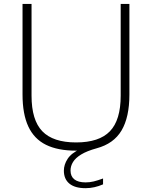

<svg xmlns="http://www.w3.org/2000/svg" viewBox="-20 -760 776 980"><path d="M416.5 200.5Q362.5 200.5 334.2 177.2Q306 154 306 111Q306 80.5 325 51Q344 21.5 390 0.5L392 9H368.5Q275 9 214.5 -21Q154 -51 124.5 -114.5Q95 -178 95 -277.5V-740H141V-271.5Q141 -147 196 -90Q251 -33 368.5 -33Q486 -33 541 -90Q596 -147 596 -271.5V-740H640.5V-277.5Q640.5 -162 600.5 -94.2Q560.5 -26.5 473 -3Q424 10.5 394.8 28.2Q365.5 46 352.8 66.8Q340 87.5 340 110.5Q340 140 359.5 155.5Q379 171 417 171Q438 171 458.5 166Q479 161 506 151V181Q484 190.5 461.8 195.5Q439.5 200.5 416.5 200.5Z"/></svg>

Font: Encode Sans SC SemiExpanded ExtraLight
Style: Regular
Weight: 250
Width: 6
Designer: Multiple Designers
Foundry: Impallari Type
Version: Version 3.002